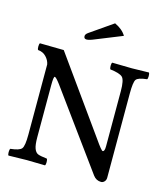

<svg xmlns="http://www.w3.org/2000/svg" viewBox="-121 -913 882 1016"><g transform="rotate(15 320.0 -405.0)"><path d="M505 -481Q505 -542 489.5 -557Q474 -572 422 -578Q418 -583 418 -596.5Q418 -610 422 -615Q501 -613 530 -613Q551 -613 623 -615Q627 -610 627 -596Q627 -582 623 -578Q575 -573 564.5 -558.5Q554 -544 554 -481V-20Q554 -7 546 1.5Q538 10 528 10Q501 10 484 -13L179 -432Q155 -464 148 -464Q141 -464 141 -417V-132Q141 -89 148.5 -69.5Q156 -50 169.5 -44.5Q183 -39 219 -35Q223 -30 223 -16.5Q223 -3 219 2Q146 0 119 0Q88 0 19 2Q15 -2 15 -16Q15 -30 19 -35Q68 -40 80 -55Q92 -70 92 -132V-517Q88 -539 70.5 -557.5Q53 -576 26 -578Q22 -582 22 -596Q22 -610 26 -615L157 -613L451 -202Q487 -150 494 -150Q505 -150 505 -179ZM383 -820Q426 -800 445 -768L301 -710Q273 -698 259 -698Q244 -698 244 -713Q244 -724 259 -734Z"/></g></svg>

Font: Libertinus Mono
Style: Regular
Weight: 400
Designer: Philipp H. Poll
Foundry: Khaled Hosny
Version: Version 6.7